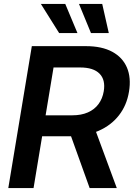

<svg xmlns="http://www.w3.org/2000/svg" viewBox="-20 -964 688 984"><path d="M22.5 0 143.1 -727.5H420.4Q502 -727.5 555.2 -698.7Q608.4 -669.9 630.6 -617.7Q652.8 -565.4 641.1 -494.6Q629.9 -424.8 589.8 -373.3Q549.8 -321.8 485.8 -293.7Q421.9 -265.6 339.4 -265.6H142.6L160.2 -373H350.1Q396.5 -373 430.4 -387.9Q464.4 -402.8 484.9 -430.7Q505.4 -458.5 511.7 -496.1Q521.5 -554.7 490.2 -586.4Q459 -618.2 390.6 -618.2H254.4L151.9 0ZM439.5 0 321.3 -329.1H457L578.6 0ZM446.3 -794.4 384.8 -943.8H503.9L537.6 -794.4ZM283.2 -794.4 189.5 -943.8H314.5L377 -794.4Z"/></svg>

Font: Inter 24pt SemiBold
Style: Italic
Weight: 600
Italic angle: -9.3988°
Designer: Rasmus Andersson
Foundry: rsms
Version: Version 4.001;git-66647c0bb